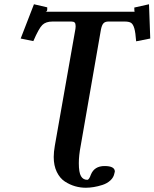

<svg xmlns="http://www.w3.org/2000/svg" viewBox="-20 -695 733 911"><path d="M362.8 -2.9Q354 43 354 79.1Q354 123.5 364.3 140.9Q374.5 158.2 394 158.2Q402.8 158.2 411.1 133.8Q427.7 92.8 476.1 92.8Q524.9 92.8 524.9 119.1Q523.9 121.1 522.9 127Q519.5 146.5 503.9 160.9Q488.3 175.3 466.3 182.4Q444.3 189.5 424.6 192.6Q404.8 195.8 387.2 195.8Q361.3 195.8 336.4 188.7Q311.5 181.6 287.8 166.3Q264.2 150.9 249.5 120.8Q234.9 90.8 234.9 49.8Q234.9 26.4 240.2 -3.9L337.9 -558.1Q337.9 -559.6 338.4 -563.5Q338.9 -567.4 338.9 -570.8Q338.9 -583.5 334.2 -588.1Q329.6 -592.8 318.8 -592.8H229Q197.3 -592.8 180.7 -576.4Q164.1 -560.1 138.2 -500L78.1 -512.2L141.1 -674.8L204.1 -660.2V-649.9Q204.1 -640.6 195.8 -639.2H619.1Q617.2 -640.1 617.2 -659.2L687 -674.8L692.9 -512.2L626 -499Q623 -541 617.2 -560.8Q611.3 -580.6 601.6 -586.7Q591.8 -592.8 571.8 -592.8H494.1Q479 -592.8 471.2 -584.7Q463.4 -576.7 459 -555.2Z"/></svg>

Font: Linux Libertine G
Style: Bold Italic
Weight: 700
Italic angle: -11.5°
Designer: Philipp H. Poll
Foundry: Philipp H. Poll
Version: Version 4.1.0